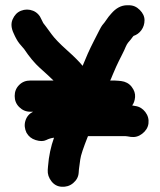

<svg xmlns="http://www.w3.org/2000/svg" viewBox="-20 -674 610 732"><path d="M81 -168C89 -154 100 -145 116 -140C132 -135 146 -135 156 -140C166 -145 176 -148 186 -149C174 -116 166 -79 163 -39L162 -26C161 -10 166 4 176 17C186 30 199 37 215 38C231 39 246 35 259 24C272 13 279 0 280 -16L281 -29C282 -37 284 -50 286 -66C288 -82 298 -111 315 -154L316 -155H451C457 -155 462 -155 467 -154L479 -152C495 -150 509 -154 522 -164C535 -174 544 -187 546 -203C548 -219 544 -234 534 -247C524 -260 511 -268 495 -270L484 -272C490 -280 494 -291 495 -304C496 -317 492 -330 482 -343C472 -356 458 -363 442 -365L432 -366C423 -367 414 -367 404 -367H400C401 -368 404 -375 410 -390C416 -405 427 -430 445 -465C452 -478 456 -488 459 -495C462 -502 465 -507 468 -511C471 -515 475 -519 479 -524C483 -529 486 -534 489 -537C501 -541 511 -548 519 -559C527 -570 531 -583 531 -597C531 -611 525 -624 513 -636C501 -648 488 -654 471 -654H465C442 -654 422 -643 404 -622C397 -614 391 -607 386 -599C381 -591 375 -584 370 -578C365 -572 355 -551 338 -518C321 -485 307 -453 295 -423C283 -438 263 -458 235 -483C207 -508 188 -528 177 -543C166 -558 159 -568 155 -573C151 -578 148 -582 145 -586L138 -600C132 -615 121 -627 106 -633C91 -639 75 -639 60 -633C45 -627 35 -616 28 -600C21 -584 23 -566 32 -547C39 -531 46 -518 54 -508C62 -498 69 -491 72 -487C92 -457 112 -433 132 -415C152 -397 170 -381 184 -367H96C79 -367 65 -362 53 -350C41 -338 36 -324 36 -308C36 -292 41 -278 53 -266C65 -254 79 -248 96 -248H106C92 -241 82 -230 77 -214C72 -198 74 -183 81 -168Z"/></svg>

Font: AppleStorm
Style: Xbd
Weight: 800
Foundry: Cannot Into Space Fonts
Version: Version 1.01